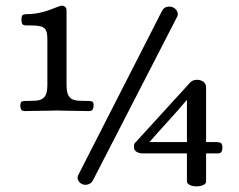

<svg xmlns="http://www.w3.org/2000/svg" viewBox="-20 -655 849 681"><path d="M309 -14Q303 -4 292.5 -1Q282 2 274 -1Q263 -5 258 -14Q253 -23 257 -33L555 -617Q561 -628 571.5 -630.5Q582 -633 591 -630Q602 -626 607.5 -616Q613 -606 609 -597ZM72 -565Q61 -565 58.5 -571Q56 -577 56 -585Q56 -600 61.5 -602.5Q67 -605 77 -605Q99 -605 119.5 -609.5Q140 -614 156.5 -620Q173 -626 184 -630.5Q195 -635 199 -635Q206 -635 211 -630.5Q216 -626 216 -618V-356Q216 -335 220 -323Q224 -311 233 -305Q242 -299 256.5 -298Q271 -297 292 -297Q303 -297 307.5 -294.5Q312 -292 312 -281Q312 -273 309 -267Q306 -261 295 -261Q283 -261 267 -261.5Q251 -262 235.5 -262Q220 -262 205.5 -262.5Q191 -263 182 -263Q173 -263 159 -262.5Q145 -262 129 -262Q113 -262 97 -261.5Q81 -261 69 -261Q58 -261 55 -267Q52 -273 52 -281Q53 -293 57.5 -295Q62 -297 70 -297Q92 -297 107 -298Q122 -299 131 -305Q140 -311 144 -323Q148 -335 148 -356V-516Q148 -534 144.5 -544Q141 -554 132 -558.5Q123 -563 108.5 -564Q94 -565 72 -565ZM485 -111Q474 -111 464.5 -116.5Q455 -122 455 -135Q455 -142 457 -146L656 -364Q662 -369 668 -370.5Q674 -372 680 -372Q690 -372 700 -366Q710 -360 711 -346V-151H748Q757 -151 762.5 -148.5Q768 -146 769 -132Q769 -124 766 -117.5Q763 -111 752 -111H711V-11Q711 -3 700.5 1.5Q690 6 677 6Q664 6 654 1.5Q644 -3 643 -11V-111ZM643 -151V-301Q611 -263 578 -227Q545 -191 510 -151Z"/></svg>

Font: Alice
Style: Regular
Weight: 400
Designer: Cyreal (www.cyreal.org)
Foundry: Cyreal (www.cyreal.org)
Version: Version 1.010